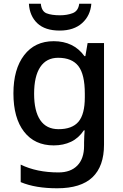

<svg xmlns="http://www.w3.org/2000/svg" viewBox="-20 -770 661 1030"><path d="M268 -549Q375 -549 433 -469H438L450 -539H538V6Q538 122 476 181Q414 240 287 240Q229 240 180.5 232Q132 224 91 207V113Q177 155 294 155Q359 155 395 118Q431 81 431 13V-5Q431 -18 432 -39Q433 -60 434 -71H430Q402 -29 361 -9.5Q320 10 268 10Q166 10 109 -63.5Q52 -137 52 -269Q52 -399 109.5 -474Q167 -549 268 -549ZM292 -460Q229 -460 196 -410.5Q163 -361 163 -267Q163 -174 196 -125.5Q229 -77 294 -77Q367 -77 401 -117Q435 -157 435 -248V-268Q435 -371 400.5 -415.5Q366 -460 292 -460ZM470 -750Q465 -686 420.5 -646Q376 -606 300 -606Q222 -606 180.5 -645Q139 -684 135 -750H199Q203 -709 230 -698.5Q257 -688 302 -688Q340 -688 370 -699.5Q400 -711 405 -750Z"/></svg>

Font: Noto Sans Thaana Medium
Style: Regular
Weight: 500
Designer: David Williams
Foundry: Google Inc.
Version: Version 3.001; ttfautohint (v1.8.4.7-5d5b)